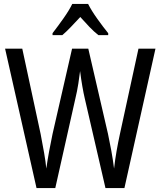

<svg xmlns="http://www.w3.org/2000/svg" viewBox="-20 -963 822 983"><path d="M776 -714 617 0H520L414 -459Q408 -484 401.5 -521.5Q395 -559 390 -599Q387 -573 381 -534.5Q375 -496 366 -459L263 0H167L6 -714H94L188 -277Q198 -225 206 -179.5Q214 -134 217 -100Q223 -142 231.5 -188.5Q240 -235 249 -277L349 -714H432L533 -277Q542 -235 550 -191Q558 -147 564 -100Q569 -145 577 -190.5Q585 -236 594 -277L689 -714ZM431 -943Q448 -909 478 -867Q508 -825 534 -793V-783H484Q461 -801 438 -825Q415 -849 391 -876Q366 -849 342.5 -824.5Q319 -800 299 -783H249V-793Q276 -828 305 -869Q334 -910 350 -943Z"/></svg>

Font: Noto Sans Ethiopic Cond
Style: Regular
Weight: 400
Width: 3
Designer: Monotype Design Team
Foundry: Monotype Imaging Inc.
Version: Version 2.102; ttfautohint (v1.8.4.7-5d5b)